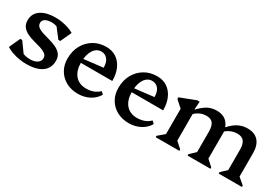

<svg xmlns="http://www.w3.org/2000/svg" viewBox="18 -1142 2556 1795"><g transform="rotate(30 1295.5 -244.0)"><path d="M251 13Q213 13 172.5 6Q132 -1 96 -13.5Q60 -26 32 -44L86 -163H107L213 -16H133L129 -99Q150 -71 183 -57Q216 -43 259 -43Q307 -43 336 -62.5Q365 -82 365 -115Q365 -143 342.5 -159.5Q320 -176 285 -187Q250 -198 211 -208Q172 -218 137 -234.5Q102 -251 80 -278Q58 -305 58 -350Q58 -421 115.5 -461Q173 -501 275 -501Q310 -501 345.5 -495Q381 -489 414.5 -478Q448 -467 474 -451L420 -333H399L288 -477H374L377 -395Q360 -418 329 -431Q298 -444 264 -444Q221 -444 196 -428.5Q171 -413 171 -386Q171 -358 193 -341.5Q215 -325 250 -314Q285 -303 324.5 -292.5Q364 -282 399 -265.5Q434 -249 456 -222Q478 -195 478 -151Q478 -72 419 -29.5Q360 13 251 13Z M807 13Q735 13 679 -17.5Q623 -48 591.5 -102Q560 -156 560 -225Q560 -307 594 -368.5Q628 -430 687 -465.5Q746 -501 823 -501Q885 -501 931 -470.5Q977 -440 1002.5 -384Q1028 -328 1028 -252H646V-290L896 -319Q896 -377 870.5 -408.5Q845 -440 802 -440Q768 -440 742 -417Q716 -394 702 -352.5Q688 -311 688 -257Q688 -168 731 -118Q774 -68 850 -68Q936 -68 990 -121L1016 -97Q986 -45 930.5 -16Q875 13 807 13Z M1356 13Q1284 13 1228 -17.5Q1172 -48 1140.5 -102Q1109 -156 1109 -225Q1109 -307 1143 -368.5Q1177 -430 1236 -465.5Q1295 -501 1372 -501Q1434 -501 1480 -470.5Q1526 -440 1551.5 -384Q1577 -328 1577 -252H1195V-290L1445 -319Q1445 -377 1419.5 -408.5Q1394 -440 1351 -440Q1317 -440 1291 -417Q1265 -394 1251 -352.5Q1237 -311 1237 -257Q1237 -168 1280 -118Q1323 -68 1399 -68Q1485 -68 1539 -121L1565 -97Q1535 -45 1479.5 -16Q1424 13 1356 13Z M2322 0V-15L2399 -88L2383 -59V-293Q2383 -354 2360 -382.5Q2337 -411 2288 -411Q2249 -411 2212.5 -394Q2176 -377 2147 -345V-408H2161Q2206 -457 2250.5 -479Q2295 -501 2348 -501Q2424 -501 2464.5 -455.5Q2505 -410 2505 -325V-58L2489 -87L2573 -15V0ZM1642 0V-15L1727 -87L1711 -59V-386L1754 -309L1639 -411V-429L1806 -493H1832L1826 -408H1833V-58L1818 -87L1898 -15V0ZM1986 0V-15L2063 -88L2047 -59V-293Q2047 -354 2025 -382.5Q2003 -411 1955 -411Q1877 -411 1818 -345V-408H1831Q1877 -457 1919.5 -479Q1962 -501 2015 -501Q2089 -501 2129 -455.5Q2169 -410 2169 -325V-58L2153 -87L2233 -15V0ZM2116 -294V-380H2169V-294Z"/></g></svg>

Font: Platypi Light Medium
Style: Regular
Weight: 500
Version: Version 1.200